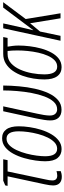

<svg xmlns="http://www.w3.org/2000/svg" viewBox="572 -1152 592 1775"><g transform="rotate(-90 867.5 -264.0)"><path d="M120.6 11.7Q84 11.7 62.5 -8.3Q41 -28.3 41 -68.4Q41 -82 43.5 -101.1Q45.9 -120.1 51.8 -146.5L125.5 -489.3H37.1L41.5 -511.2L85.4 -529.8H283.2L274.9 -489.3H170.4L96.7 -139.2Q92.3 -119.1 89.8 -104.7Q87.4 -90.3 87.4 -75.7Q87.4 -30.3 132.3 -30.3Q144 -30.3 154.1 -32.5Q164.1 -34.7 173.3 -37.1V2Q162.6 6.3 149.2 9Q135.7 11.7 120.6 11.7Z M377 9.8Q324.7 9.8 294.7 -27.3Q264.6 -64.5 264.6 -142.6Q264.6 -180.7 271.7 -231.9Q278.8 -283.2 294.2 -336.9Q309.6 -390.6 334.5 -436.8Q359.4 -482.9 395 -511.5Q430.7 -540 478.5 -540Q529.8 -540 558.8 -501.7Q587.9 -463.4 587.9 -385.7Q587.9 -338.4 579.8 -284.4Q571.8 -230.5 555.4 -178.5Q539.1 -126.5 513.9 -84Q488.8 -41.5 454.6 -15.9Q420.4 9.8 377 9.8ZM380.4 -31.2Q413.1 -31.2 439 -55.4Q464.8 -79.6 484.1 -119.1Q503.4 -158.7 516.1 -206.1Q528.8 -253.4 535.2 -300.8Q541.5 -348.1 541.5 -386.7Q541.5 -499 473.6 -499Q439.5 -499 413.1 -472.9Q386.7 -446.8 367.4 -404.8Q348.1 -362.8 335.4 -314.5Q322.8 -266.1 316.9 -220.5Q311 -174.8 311 -142.6Q311 -31.2 380.4 -31.2Z M740.7 9.3Q692.9 9.3 667.5 -17.8Q642.1 -44.9 642.1 -93.8Q642.1 -119.6 647.2 -151.6Q652.3 -183.6 659.7 -220.2L727.1 -529.8H772.5L704.6 -216.3Q697.3 -183.6 692.4 -152.8Q687.5 -122.1 687.5 -98.6Q687.5 -65.9 703.1 -48.6Q718.8 -31.2 745.1 -31.2Q785.2 -31.2 814.5 -63.2Q843.8 -95.2 863.8 -148.9Q883.8 -202.6 896 -268.1Q908.2 -333.5 913.8 -401.6Q919.4 -469.7 919.4 -529.8H964.8Q964.4 -458.5 957.5 -382.8Q950.7 -307.1 935.3 -237.3Q919.9 -167.5 894.3 -111.8Q868.7 -56.2 830.8 -23.4Q793 9.3 740.7 9.3Z M1134.3 9.8Q1080.6 9.8 1050.8 -30.5Q1021 -70.8 1021 -149.4Q1021 -197.3 1029.3 -249.8Q1037.6 -302.2 1055.4 -352.1Q1073.2 -401.9 1101.1 -441.9Q1128.9 -481.9 1168 -505.9Q1207 -529.8 1257.8 -529.8H1413.1L1404.8 -489.3H1324.2Q1328.1 -468.3 1331.3 -441.4Q1334.5 -414.6 1334.5 -387.7Q1334.5 -339.4 1327.9 -285.2Q1321.3 -231 1306.9 -178.7Q1292.5 -126.5 1269 -83.7Q1245.6 -41 1212.2 -15.6Q1178.7 9.8 1134.3 9.8ZM1139.2 -30.8Q1172.9 -30.8 1197.8 -54.4Q1222.7 -78.1 1240.2 -117.7Q1257.8 -157.2 1268.6 -205.6Q1279.3 -253.9 1284.2 -303.7Q1289.1 -353.5 1289.1 -397Q1289.1 -449.7 1284.2 -489.3H1255.4Q1205.6 -489.3 1170.2 -457Q1134.8 -424.8 1112.1 -373.3Q1089.4 -321.8 1078.6 -262.9Q1067.9 -204.1 1067.9 -150.4Q1067.9 -30.8 1139.2 -30.8Z M1378.9 0 1494.1 -529.8H1539.1L1504.4 -372.6Q1497.6 -344.7 1490.5 -313Q1483.4 -281.2 1476.1 -253.4H1478L1685.5 -530.3H1735.4L1579.6 -321.8L1632.8 0H1586.4L1540.5 -281.2L1463.9 -189L1424.3 0Z"/></g></svg>

Font: Open Sans Condensed Light
Style: Italic
Weight: 300
Width: 3
Italic angle: -12°
Designer: Monotype Design Team
Foundry: Monotype Imaging Inc.
Version: Version 3.000; ttfautohint (v1.8.4)